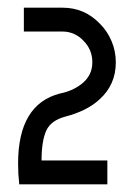

<svg xmlns="http://www.w3.org/2000/svg" viewBox="-20 -689 348 499"><path d="M150 -386Q112 -376 100 -349Q88 -322 88 -272H259V-210H30Q27 -237 27 -264Q27 -418 136 -446Q167 -452 191 -470Q220 -492 220 -527Q220 -560 197 -583Q187 -594 173 -600.5Q159 -607 143 -607H42V-669H143Q200 -669 240 -627Q259 -608 270 -582Q281 -556 281 -527Q281 -469 239 -431Q207 -401 150 -386Z"/></svg>

Font: Sulphur Point
Style: Bold
Weight: 700
Designer: Noponies / Dale Sattler
Foundry: Noponies
Version: Version 1.000; ttfautohint (v1.8)